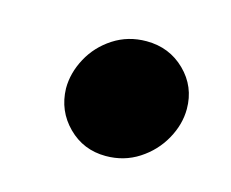

<svg xmlns="http://www.w3.org/2000/svg" viewBox="-46 -490 389 324"><g transform="rotate(15 148.5 -328.5)"><path d="M271 -338Q271 -311 256.5 -285Q242 -259 216.5 -242.5Q191 -226 159 -226Q120 -226 93 -253Q66 -280 65 -319Q65 -346 79 -372Q93 -398 118.5 -414.5Q144 -431 176 -431Q216 -431 243.5 -404Q271 -377 271 -338Z"/></g></svg>

Font: Shrikhand
Style: Regular
Weight: 400
Italic angle: -14°
Version: Version 1.000;PS 1.000;hotconv 1.0.88;makeotf.lib2.5.647800